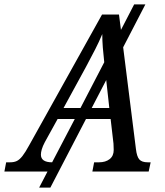

<svg xmlns="http://www.w3.org/2000/svg" viewBox="-71 -780 748 873"><path d="M-51 0 -43 -42H-25Q-7 -42 5.5 -48Q18 -54 31 -70.5Q44 -87 62 -120L393 -714H470L479 -644L539 -760H590L489 -565L547 -103Q551 -68 562.5 -55Q574 -42 601 -42H614L605 0H349L357 -42H379Q409 -42 427.5 -56.5Q446 -71 446 -98Q446 -105 445.5 -113Q445 -121 445 -127L432 -239H320L158 73H107L145 0ZM320 -476 218 -289H295L403 -497Q399 -532 396.5 -564Q394 -596 394 -625Q379 -589 362 -556Q345 -523 320 -476ZM346 -289H426L412 -416ZM166 -42 269 -239H191L133 -134Q123 -115 119 -101Q115 -87 115 -77Q115 -42 166 -42Z"/></svg>

Font: Noto Serif SemiCondensed
Style: Italic
Weight: 400
Width: 4
Italic angle: -12°
Designer: Monotype Design Team
Foundry: Monotype Imaging Inc.
Version: Version 2.013